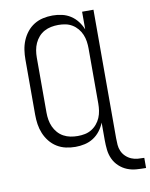

<svg xmlns="http://www.w3.org/2000/svg" viewBox="-100 -815 845 1081"><g transform="rotate(-10 323.0 -274.5)"><path d="M646 194Q619 194 591.5 192Q564 190 539 180Q514 170 493.5 151Q473 132 461.5 107Q450 82 447 54.5Q444 27 444 0V-101Q434 -76 417.5 -54.5Q401 -33 378.5 -18.5Q356 -4 329.5 2Q303 8 276 8Q248 8 221 2Q194 -4 170.5 -18.5Q147 -33 129.5 -55Q112 -77 101.5 -102.5Q91 -128 87 -155Q83 -182 83 -210V-525Q83 -553 87 -580Q91 -607 101.5 -632.5Q112 -658 129.5 -680Q147 -702 170.5 -716.5Q194 -731 221 -737Q248 -743 276 -743Q303 -743 329.5 -737Q356 -731 378.5 -716.5Q401 -702 417.5 -680.5Q434 -659 444 -634V-735H509V0Q509 19 510.5 38Q512 57 519.5 74Q527 91 541 104.5Q555 118 572.5 125.5Q590 133 609 134.5Q628 136 646 136ZM299 -50Q320 -50 340 -54Q360 -58 377.5 -68.5Q395 -79 408.5 -95Q422 -111 430 -130Q438 -149 441 -169.5Q444 -190 444 -210V-525Q444 -545 441 -565.5Q438 -586 430 -605Q422 -624 408.5 -640Q395 -656 377.5 -666.5Q360 -677 340 -681Q320 -685 299 -685Q278 -685 257.5 -681Q237 -677 218.5 -667Q200 -657 186 -641Q172 -625 163.5 -606Q155 -587 151.5 -566.5Q148 -546 148 -525V-210Q148 -189 151.5 -168.5Q155 -148 163.5 -129Q172 -110 186 -94Q200 -78 218.5 -68Q237 -58 257.5 -54Q278 -50 299 -50Z"/></g></svg>

Font: Iosevka Curly Light Extended
Style: Regular
Weight: 300
Width: 7
Monospace: yes
Designer: Belleve Invis
Foundry: Belleve Invis
Version: Version 11.1.0; ttfautohint (v1.8.3)